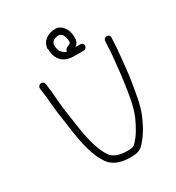

<svg xmlns="http://www.w3.org/2000/svg" viewBox="-190 -937 951 1037"><g transform="rotate(-30 285.0 -418.5)"><path d="M534 -648C523.4 -648 514.5 -639.6 514 -629L511.7 -585C511.7 -573.7 510.9 -560.2 509 -544.5C503 -492.7 499.7 -436.4 491.2 -386C483.1 -321.5 470.8 -245.3 448 -191C426.1 -142.6 402.5 -98.3 368.5 -66C356.5 -54.6 337.9 -55 318.9 -55C274.5 -55 238.5 -67 219.9 -93C163.3 -176 155.2 -310.7 136.4 -428C131.8 -462.1 129.9 -511.6 126.4 -542C124.3 -552.7 122.9 -563.3 122.1 -574L119.9 -589C114.8 -614.8 78.6 -607.8 80.5 -582L82.7 -567C86.7 -537.6 88.7 -523.2 91.5 -487C96.2 -419.5 107.9 -363.3 115.7 -300C128.5 -213.1 146.1 -128.4 187.7 -70C212.1 -35 257.8 -16 316.8 -16C351.6 -16 374 -19 395 -38C432.3 -75.8 459.8 -122 483.3 -177C507.9 -233.7 518.9 -313.8 530 -382C536 -419.3 538 -453.5 542.8 -493C545.1 -518 545.1 -518 547.5 -543C549.6 -559 550.7 -573.3 550.7 -586L553 -629C553.5 -639.6 544.5 -648 534 -648ZM306.7 -682C301.8 -684 301.8 -684 297 -686C288.3 -690.4 279.9 -698.7 273.9 -705C270.6 -709.8 265.2 -727.5 264.5 -734C264.7 -738.7 264.6 -743.3 264.2 -748C264.7 -756.9 267.3 -760.1 271.1 -766C279.1 -776 296.5 -782 313 -782C314.9 -781.3 318.4 -779.8 323.2 -777.5C336.4 -771.2 342.3 -751.4 344.6 -736C344.4 -732 344.4 -726.3 344.7 -719C344.6 -717.7 343.9 -716.3 342.5 -715C329 -703.8 306.4 -703.7 306.7 -682ZM225.1 -747C226.3 -731.1 226.3 -720.3 230.9 -705C243.7 -665.5 275.2 -642 328.6 -642H387.6C398.2 -642 407.1 -650.4 407.6 -661C408.2 -671.6 400.3 -681 387.6 -681H357.6C379.7 -695.2 382.9 -713.8 380.8 -742C378.7 -777.9 353.3 -821 313 -821C265.6 -821 225.6 -794.4 223.1 -747Z"/></g></svg>

Font: Just Breathe
Style: Obl1
Weight: 400
Foundry: Cannot Into Space Fonts
Version: Version 0.72